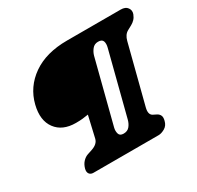

<svg xmlns="http://www.w3.org/2000/svg" viewBox="-150 -876 1082 1052"><g transform="rotate(-30 391.0 -350.0)"><path d="M66 -483Q90.5 -581.5 175.2 -640.8Q260 -700 392.5 -700H732Q761.5 -700 774.2 -682.2Q787 -664.5 779 -643Q772.5 -626 762 -615Q751.5 -604 738.5 -597L711 -582Q686 -568.5 677 -533L583 -167Q572.5 -126 595.5 -113.5L616.5 -103Q629.5 -96.5 635.2 -84.5Q641 -72.5 635.5 -52Q629 -24.5 607.2 -12.2Q585.5 0 568 0H155.5Q138.5 0 130.2 -11.5Q122 -23 127 -42.5Q133.5 -66.5 147.8 -81.8Q162 -97 179 -103L210.5 -113.5Q250.5 -127 257.5 -157.5L288.5 -291.5Q270 -288.5 253 -286.5Q236 -284.5 209.5 -284.5Q125 -284.5 84.5 -339Q44 -393.5 66 -483ZM464 -158 565.5 -553.5Q572 -578 566.2 -593.8Q560.5 -609.5 536 -609.5Q512.5 -609.5 498.5 -591.8Q484.5 -574 479 -553.5L377.5 -158Q372.5 -138 377.8 -120.5Q383 -103 406.5 -103Q431 -103 444.5 -119Q458 -135 464 -158Z"/></g></svg>

Font: Fraunces 144pt S100 Black
Style: Italic
Weight: 900
Italic angle: -16°
Version: Version 1.000; ttfautohint (v1.8.3)